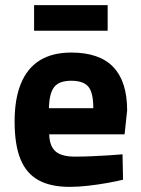

<svg xmlns="http://www.w3.org/2000/svg" viewBox="-20 -717 550 749"><path d="M252 12Q177 12 129.5 -14.5Q82 -41 59.5 -97Q37 -153 37 -243Q37 -332 62 -392Q87 -452 136 -482Q185 -512 258 -512Q368 -512 422 -455.5Q476 -399 476 -286L466 -193H172Q173 -148 196 -127Q219 -106 273 -106Q303 -106 337.5 -107.5Q372 -109 404 -111Q436 -113 458 -115L460 -16Q436 -10 400 -3.5Q364 3 325 7.5Q286 12 252 12ZM171 -295H344Q344 -356 324.5 -379Q305 -402 258 -402Q210 -402 191 -377Q172 -352 171 -295ZM113 -597V-697H400V-597Z"/></svg>

Font: Titillium Web
Style: Bold
Weight: 700
Designer: Mohamed Gaber, Accademia di Belle Arti di Urbino
Foundry: Kief Type Foundry, Accademia di Belle Arti di Urbino
Version: Version 3.000